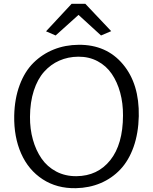

<svg xmlns="http://www.w3.org/2000/svg" viewBox="-20 -988 810 1016"><path d="M381.8 7.8Q281.2 9.8 205.8 -39.3Q130.4 -88.4 91.8 -175.8Q53.2 -263.2 55.2 -375.5Q57.1 -465.8 84 -537.8Q110.8 -609.9 157.2 -655.8Q203.6 -701.7 264.4 -726.1Q325.2 -750.5 396.5 -751Q543.5 -752 630.6 -647.9Q717.8 -543.9 714.4 -373Q712.4 -282.7 686.8 -210.4Q661.1 -138.2 616.7 -91.3Q572.3 -44.4 512.5 -19Q452.6 6.3 381.8 7.8ZM384.3 -55.7Q496.6 -56.6 563.5 -140.4Q630.4 -224.1 630.9 -377Q631.3 -441.4 616 -497.8Q600.6 -554.2 571.5 -596.9Q542.5 -639.6 496.6 -664.1Q450.7 -688.5 394 -688Q339.8 -687.5 293.9 -667.2Q248 -647 213.4 -608.2Q178.7 -569.3 158.9 -508.3Q139.2 -447.3 138.7 -370.1Q138.2 -305.7 154.1 -249Q169.9 -192.4 200 -148.9Q230 -105.5 277.6 -80.3Q325.2 -55.2 384.3 -55.7ZM274.4 -800.3 223.6 -822.3 358.9 -967.8H431.6L568.4 -823.2L514.6 -800.3L395.5 -909.2Z"/></svg>

Font: HaufeMerriweatherSansLt
Style: Regular
Weight: 300
Designer: Eben Sorkin
Foundry: Eben Sorkin
Version: Version 1.56